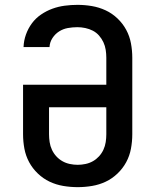

<svg xmlns="http://www.w3.org/2000/svg" viewBox="-20 -763 640 791"><path d="M300 8Q270 8 240.5 3Q211 -2 184.5 -14.5Q158 -27 136 -48Q114 -69 100 -95Q86 -121 80.5 -150.5Q75 -180 75 -210V-414H418V-525Q418 -541 415.5 -557.5Q413 -574 406 -589Q399 -604 388 -616.5Q377 -629 362.5 -636.5Q348 -644 331.5 -647.5Q315 -651 299 -651Q279 -651 259.5 -647.5Q240 -644 223.5 -633.5Q207 -623 196 -606Q185 -589 184 -569H77Q78 -596 87 -621Q96 -646 111.5 -667Q127 -688 149 -703Q171 -718 195.5 -727Q220 -736 246.5 -739.5Q273 -743 299 -743Q329 -743 358.5 -738Q388 -733 415 -720.5Q442 -708 464 -687Q486 -666 500 -640Q514 -614 519.5 -584.5Q525 -555 525 -525V-210Q525 -180 519.5 -150.5Q514 -121 500 -95Q486 -69 464 -48Q442 -27 415.5 -14.5Q389 -2 359.5 3Q330 8 300 8ZM300 -84Q316 -84 332.5 -87.5Q349 -91 363 -99Q377 -107 388 -119Q399 -131 406 -146Q413 -161 415.5 -177.5Q418 -194 418 -210V-321H182V-210Q182 -194 184.5 -177.5Q187 -161 194 -146Q201 -131 212 -119Q223 -107 237 -99Q251 -91 267.5 -87.5Q284 -84 300 -84Z"/></svg>

Font: Zed Mono Semibold Extended
Style: Regular
Weight: 600
Width: 7
Monospace: yes
Designer: Belleve Invis
Foundry: Belleve Invis
Version: Version 1.0.0; ttfautohint (v1.8.4)